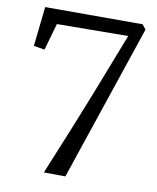

<svg xmlns="http://www.w3.org/2000/svg" viewBox="-84 -808 717 875"><g transform="rotate(10 275.0 -371.0)"><path d="M278.5 1 179 0Q224 -109 269.5 -221.2Q315 -333.5 360 -448.5Q405 -563.5 449.5 -679L120 -676L84.5 -551.5L34 -560L54 -743H505L522 -721Z"/></g></svg>

Font: Merriweather 28pt Light
Style: Regular
Weight: 300
Version: Version 2.100